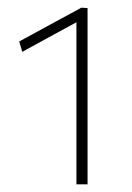

<svg xmlns="http://www.w3.org/2000/svg" viewBox="-20 -782 343 500"><path d="M38 -647 30 -674Q71.5 -696.5 111.8 -718.5Q152 -740.5 192 -762V-731Q157.5 -712.5 119.2 -691.5Q81 -670.5 38 -647ZM179 -302Q179 -339.5 179 -374.2Q179 -409 179 -450V-599Q179 -636 179 -672.8Q179 -709.5 179 -746L192 -762L208 -761Q208 -724.5 208 -684.2Q208 -644 208 -602V-450Q208 -409 208 -374.2Q208 -339.5 208 -302Z"/></svg>

Font: Commissioner Thin Thin
Style: Regular
Weight: 250
Version: Version 1.000